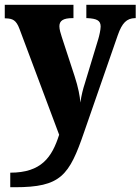

<svg xmlns="http://www.w3.org/2000/svg" viewBox="-22 -556 589 805"><path d="M21 168V229H40C233 229 268 181 331 -3L472 -409C490 -460 509 -479 544 -480H547V-536H340V-480H344C382 -478 400 -471 400 -445C400 -431 394 -405 390 -392L333 -204C327 -186 319 -156 315 -126C313 -153 306 -190 291 -236L237 -401C232 -416 227 -433 227 -446C227 -469 243 -480 282 -480H286V-536H-2V-479H3C31 -478 46 -472 60 -434L226 9C196 103 152 168 21 168Z"/></svg>

Font: Noto Serif Tamil SemiCondensed ExtraBold
Style: Regular
Weight: 800
Width: 4
Designer: Indian Type Foundry, Tom Grace, and the Monotype Design Team
Foundry: Monotype Imaging Inc.
Version: Version 2.004